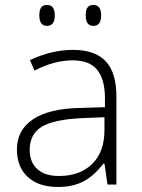

<svg xmlns="http://www.w3.org/2000/svg" viewBox="-20 -740 570 770"><path d="M47.9 -141.1Q47.9 -218.8 112.5 -261.7Q177.2 -304.7 299.8 -307.1L400.9 -310.1V-345.2Q400.9 -420.9 370.1 -459.5Q339.4 -498 271 -498Q197.3 -498 118.2 -457L100.1 -499Q187.5 -540 272.9 -540Q360.4 -540 403.6 -494.6Q446.8 -449.2 446.8 -353V0H411.1L398.9 -84H395Q355 -32.7 312.7 -11.5Q270.5 9.8 212.9 9.8Q134.8 9.8 91.3 -30.3Q47.9 -70.3 47.9 -141.1ZM99.1 -139.2Q99.1 -89.4 129.6 -61.8Q160.2 -34.2 215.8 -34.2Q300.8 -34.2 349.9 -82.8Q398.9 -131.3 398.9 -217.8V-270L306.2 -266.1Q194.3 -260.7 146.7 -231.2Q99.1 -201.7 99.1 -139.2ZM137.7 -678.2Q137.7 -700.7 145.3 -710.4Q152.8 -720.2 168.5 -720.2Q199.7 -720.2 199.7 -678.2Q199.7 -636.2 168.5 -636.2Q137.7 -636.2 137.7 -678.2ZM323.7 -678.2Q323.7 -700.7 331.3 -710.4Q338.9 -720.2 354.5 -720.2Q385.7 -720.2 385.7 -678.2Q385.7 -636.2 354.5 -636.2Q323.7 -636.2 323.7 -678.2Z"/></svg>

Font: Open Sans Light
Style: Regular
Weight: 300
Foundry: Ascender Corporation
Version: Version 1.10